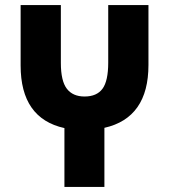

<svg xmlns="http://www.w3.org/2000/svg" viewBox="-20 -734 665 754"><path d="M233 0H390V-232Q563 -271 563 -479V-714H405V-488Q405 -416 382.5 -385.5Q360 -355 312 -355Q266 -355 242.5 -385.5Q219 -416 219 -487V-714H61V-477Q61 -269 233 -231Z"/></svg>

Font: Noto Sans Georgian Condensed Extra
Style: Regular
Weight: 800
Width: 3
Designer: Monotype Design Team
Foundry: Monotype Imaging Inc.
Version: Version 1.901